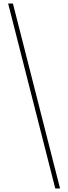

<svg xmlns="http://www.w3.org/2000/svg" viewBox="-20 -820 385 1084"><path d="M292 244 26 -800H53L319 244Z"/></svg>

Font: Noto Sans Tamil Thin
Style: Regular
Weight: 100
Designer: Jelle Bosma - Monotype Design Team
Foundry: Monotype Imaging Inc.
Version: Version 2.004; ttfautohint (v1.8.4.7-5d5b)